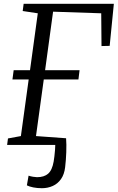

<svg xmlns="http://www.w3.org/2000/svg" viewBox="-20 -763 620 1011"><path d="M200.5 228Q176 228 155 223.8Q134 219.5 121.5 213L130.5 162Q140.5 165.5 154 167.8Q167.5 170 175 170Q212 170 233.2 151.8Q254.5 133.5 262.5 88Q264.5 77 266.5 59.8Q268.5 42.5 269.8 25.8Q271 9 271 0H17.5L22 -34L90 -46.5L131 -344.5H45.5L52 -393.5H138L179 -693L99.5 -705L104.5 -743H579.5L557.5 -521.5L514.5 -520.5L513 -693L259.5 -701.5L217.5 -393.5H399L393 -344.5H210.5L169.5 -46.5L328 -35Q330.5 -3.5 329 38.2Q327.5 80 323 117.5Q318.5 155.5 301.2 180Q284 204.5 257.8 216.2Q231.5 228 200.5 228Z"/></svg>

Font: Merriweather 24pt Light
Style: Italic
Weight: 300
Italic angle: -7.8°
Version: Version 2.101